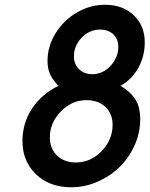

<svg xmlns="http://www.w3.org/2000/svg" viewBox="-20 -772 627 805"><path d="M74.2 -180.2Q74.2 -256.3 114.7 -317.4Q155.3 -378.4 225.1 -412.1Q200.2 -437.5 189.7 -461.4Q179.2 -485.4 179.2 -516.1Q179.2 -577.6 212.9 -632.3Q246.6 -687 302.2 -719.5Q357.9 -752 419.9 -752Q495.1 -752 541 -708Q586.9 -664.1 586.9 -594.2Q586.9 -537.1 560.8 -489Q534.7 -440.9 485.8 -412.1Q529.3 -385.7 548.6 -353.8Q567.9 -321.8 567.9 -272Q567.9 -215.3 544.2 -162.6Q520.5 -109.9 481.2 -71.5Q441.9 -33.2 388.7 -10Q335.4 13.2 278.8 13.2Q187.5 13.2 130.9 -41.3Q74.2 -95.7 74.2 -180.2ZM189 -195.8Q189 -149.4 219 -120.1Q249 -90.8 297.9 -90.8Q360.4 -90.8 406.2 -138.4Q452.1 -186 452.1 -249Q452.1 -294.9 422.1 -323.5Q392.1 -352.1 342.8 -352.1Q281.2 -352.1 235.1 -304.7Q189 -257.3 189 -195.8ZM367.2 -460.9Q410.6 -460.9 443.4 -495.8Q476.1 -530.8 476.1 -575.2Q476.1 -608.4 455.1 -628.2Q434.1 -647.9 398.9 -647.9Q355 -647.9 322.5 -614Q290 -580.1 290 -536.1Q290 -502.9 311.5 -481.9Q333 -460.9 367.2 -460.9Z"/></svg>

Font: Involve SemiBold Oblique
Style: Italic
Weight: 600
Italic angle: -10.5°
Designer: Stefan Peev
Foundry: Context Ltd.
Version: Version 1.001